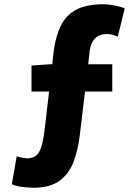

<svg xmlns="http://www.w3.org/2000/svg" viewBox="-20 -778 649 908"><path d="M129 -345V-468L214 -474H227L232 -521Q242 -606 268.5 -658Q295 -710 344 -734Q393 -758 470 -758Q491 -758 522 -752Q553 -746 570 -738L537 -605Q527 -609 514.5 -613Q502 -617 485 -617Q448 -617 428.5 -595.5Q409 -574 404 -536L397 -474H511V-345H382L357 -136Q349 -69 328 -13Q307 43 262 76.5Q217 110 137 110Q65 108 36 93L59 -39Q83 -31 109 -29Q135 -30 151 -42.5Q167 -55 177 -89Q187 -123 194 -189L212 -345Z"/></svg>

Font: Source Han Sans TC Heavy
Style: Regular
Weight: 900
Designer: Ryoko NISHIZUKA Ë•øÂ°öÊ∂ºÂ≠ê (kana, bopomofo & ideographs); Paul D. Hunt (Latin, Greek & Cyrillic); Sandoll Communicatio
Foundry: Adobe
Version: Version 2.004;hotconv 1.0.118;makeotfexe 2.5.65603